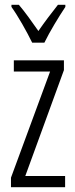

<svg xmlns="http://www.w3.org/2000/svg" viewBox="-20 -785 314 805"><path d="M254 -765H223C191 -724 170 -697 141 -655C114 -694 83 -737 59 -765H28V-756C56 -717 92 -653 115 -606H166C189 -653 226 -714 254 -756ZM253 0V-47H86L248 -491V-532H38V-485H190L26 -40V0Z"/></svg>

Font: Noto Sans Display Condensed Light
Style: Regular
Weight: 300
Width: 3
Designer: Monotype Design Team
Foundry: Monotype Imaging Inc.
Version: Version 1.900